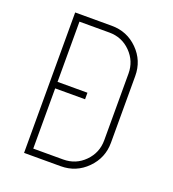

<svg xmlns="http://www.w3.org/2000/svg" viewBox="-124 -762 770 857"><g transform="rotate(20 261.0 -333.5)"><path d="M261 0H87V-667H261Q334 -667 385 -616Q436 -565 436 -492V-175Q436 -103 385 -51.5Q334 0 261 0ZM261 -32Q321 -32 362.5 -74Q404 -116 404 -175V-492Q404 -551 362.5 -593Q321 -635 261 -635H119V-349H261V-318H119V-32Z"/></g></svg>

Font: Zector
Style: Regular
Weight: 400
Designer: GGBot
Version: 0.72